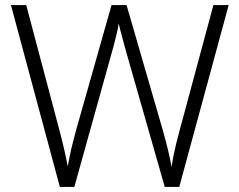

<svg xmlns="http://www.w3.org/2000/svg" viewBox="-20 -734 940 754"><path d="M878 -714 684 0H627L477 -525Q472 -543 467.5 -559.5Q463 -576 459 -591.5Q455 -607 451.5 -619.5Q448 -632 446 -642Q445 -632 442.5 -620Q440 -608 436.5 -594.5Q433 -581 429.5 -566Q426 -551 421 -535L272 0H215L23 -714H83L213 -224Q218 -204 223 -185Q228 -166 232 -148Q236 -130 239.5 -113.5Q243 -97 246 -80Q249 -97 252.5 -114.5Q256 -132 260 -150Q264 -168 269.5 -187.5Q275 -207 280 -227L418 -714H477L619 -224Q625 -203 630 -183.5Q635 -164 639.5 -146Q644 -128 647.5 -111Q651 -94 654 -78Q657 -101 661.5 -123.5Q666 -146 672 -170.5Q678 -195 686 -224L818 -714Z"/></svg>

Font: Noto Sans Armenian Light
Style: Regular
Weight: 300
Designer: Monotype Design Team
Foundry: Monotype Imaging Inc.
Version: Version 2.007